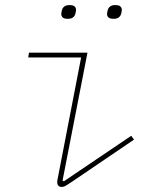

<svg xmlns="http://www.w3.org/2000/svg" viewBox="-20 -723 640 755"><path d="M223 12Q205 12 205 -7Q205 -10 206 -16.5Q207 -23 211 -42L299 -497H91L94 -516H324L226 -13L231 -10L496 -189L507 -174L264 -9Q251 -1 241.5 5.5Q232 12 223 12ZM247 -649Q232 -649 226.5 -654.5Q221 -660 221 -667Q221 -670 221.5 -673Q222 -676 223 -681Q228 -703 253 -703Q268 -703 273.5 -697.5Q279 -692 279 -685Q279 -682 278.5 -679Q278 -676 277 -671Q272 -649 247 -649ZM427 -649Q412 -649 406.5 -654.5Q401 -660 401 -667Q401 -670 401.5 -673Q402 -676 403 -681Q408 -703 433 -703Q448 -703 453.5 -697.5Q459 -692 459 -685Q459 -682 458.5 -679Q458 -676 457 -671Q452 -649 427 -649Z"/></svg>

Font: IBM Plex Mono Thin
Style: Italic
Weight: 100
Italic angle: -9°
Monospace: yes
Designer: Mike Abbink, Paul van der Laan, Pieter van Rosmalen
Foundry: Bold Monday
Version: Version 2.3